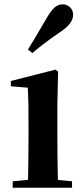

<svg xmlns="http://www.w3.org/2000/svg" viewBox="-20 -875 389 895"><path d="M39.2 0V-29.9L145.8 -40.2H207.8L315.8 -29.9V0ZM109.6 0Q110.6 -25.5 111.3 -67.4Q111.9 -109.4 112.4 -154.8Q112.9 -200.3 112.9 -234.8V-308Q112.9 -358.3 112.3 -394.3Q111.6 -430.4 109.6 -466.2L30.5 -472.9V-497.4L238.1 -550.4L250.8 -541.7L247.4 -387.9V-234.8Q247.4 -200.3 247.9 -154.8Q248.4 -109.4 249.2 -67.4Q250.1 -25.5 251.1 0ZM110.2 -643.7Q129.6 -675.4 150.1 -709.7Q170.7 -743.9 199.8 -794.7Q218.2 -826.1 234.9 -840.5Q251.6 -854.8 273.1 -854.8Q290.6 -854.8 305.7 -841.6Q320.8 -828.4 320.8 -805.7Q320.8 -786.2 306.6 -766.5Q292.4 -746.8 260.7 -725.6Q215.9 -695.3 186.2 -672.4Q156.5 -649.6 130.8 -627.8Z"/></svg>

Font: Early Summer Mincho VF
Style: Regular
Weight: 250
Designer: GuiWonder
Version: Version 1.002